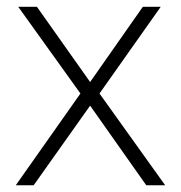

<svg xmlns="http://www.w3.org/2000/svg" viewBox="-20 -551 538 571"><path d="M219.2 -272.9 34.2 -530.8H89.8L248 -307.1L404.8 -530.8H458L275.9 -272.9L471.2 0H415L248 -236.8L80.1 0H26.9Z"/></svg>

Font: TypoPRO Open Sans
Style: Regular
Weight: 300
Foundry: Ascender Corporation
Version: Version 1.10